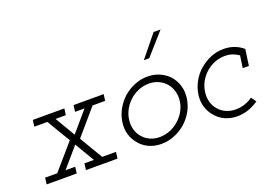

<svg xmlns="http://www.w3.org/2000/svg" viewBox="-90 -854 1552 1102"><g transform="rotate(-20 686.0 -302.5)"><path d="M87 -375 81.5 -335.6H161.6Q182.9 -299.2 204.2 -263.9Q225.5 -228.7 246.8 -192.9Q213.1 -154 180.2 -115.8Q147.2 -77.7 113.9 -39.4H39.9L35 0H218.8L223.7 -39.4H164.7Q190.3 -69.3 215.9 -98.7Q241.5 -128.1 267.1 -158.6Q284.9 -128.7 302.3 -99.6Q319.7 -70.5 337.9 -39.4H280L275.1 0H467.9L472.8 -39.4H388.7Q367.6 -75.2 346.6 -110Q325.6 -144.7 304.9 -180.9L437.7 -335.6H514.3L519.9 -375H336.1L330.6 -335.6H388.6L283.8 -213.3L211.7 -335.6H274.3L279.8 -375Z M565.7 -188Q559.6 -147 570.3 -111.8Q581 -76.6 604.4 -50.4Q626.8 -23.2 660.2 -8Q693.6 7.2 735.1 7.2Q775.6 7.2 814 -8Q852.5 -23.2 883.5 -50.2Q913.5 -76.6 933.7 -111.7Q953.9 -146.9 959.9 -188Q965.9 -228 955.4 -264Q944.9 -300 921.9 -327Q898.7 -353 864.4 -368.5Q830.1 -384 789.5 -384Q747.9 -384 710.4 -368.5Q672.8 -353 642.4 -327Q612.1 -300 591.9 -264Q571.7 -228 565.7 -188ZM606.7 -187.7Q611 -219.5 626.9 -247.8Q642.8 -276.2 666.8 -297.7Q690.9 -319.1 720.5 -331.2Q750.1 -343.2 782.8 -343.2Q814.6 -343.2 841.6 -331.1Q868.6 -319.1 886.7 -297.6Q904.7 -276.1 912.8 -247.8Q921 -219.5 916.7 -187.7Q912.4 -155.1 896.1 -127.2Q879.9 -99.2 855.9 -78.6Q831.9 -57.1 801.4 -45.1Q770.9 -33 739.2 -33Q706.6 -33 680.4 -45.1Q654.3 -57.1 636.3 -78.6Q618 -99.2 610.2 -127.2Q602.4 -155.1 606.7 -187.7ZM803 -479H835.8Q869.5 -516.3 894.7 -545.5Q920 -574.7 953.6 -612H911Q884 -579 857 -545.5Q830 -512 803 -479Z M1329.1 -35.8 1307.2 -66.6Q1284.7 -50.5 1258.5 -41.8Q1232.3 -33 1204.3 -33Q1172.1 -33 1146.3 -44.3Q1120.4 -55.5 1102.7 -75.5Q1083.2 -96.3 1074.8 -125.3Q1066.4 -154.3 1071 -188Q1075.2 -220.3 1091 -248.6Q1106.7 -276.9 1130.9 -298.2Q1155 -319.4 1184.8 -331.3Q1214.5 -343.2 1247.8 -343.2Q1272.2 -343.2 1293.1 -336.1Q1314 -329 1331.5 -316.3L1320.9 -242H1358.3L1372.3 -340.4Q1350.1 -360.4 1319.8 -371.9Q1289.5 -383.4 1253.7 -383.4Q1212.2 -383.4 1174.7 -367.8Q1137.2 -352.2 1106.8 -326.1Q1076.4 -300 1056.2 -264Q1036.1 -228 1030 -188Q1024 -147 1034.7 -111.8Q1045.4 -76.6 1068.8 -50.4Q1091.2 -23.2 1124.5 -8Q1157.9 7.2 1199.4 7.2Q1234.7 7.2 1267.4 -4.3Q1300 -15.8 1329.1 -35.8Z"/></g></svg>

Font: Josefin Slab Thin
Style: Italic
Weight: 100
Italic angle: -12°
Designer: Santiago Orozco
Foundry: Typemade
Version: Version 2.000